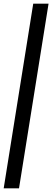

<svg xmlns="http://www.w3.org/2000/svg" viewBox="-36 -810 283 1040"><path d="M227 -790 67 210H-16L144 -790Z"/></svg>

Font: Georama ExtraCondensed Thin Medium
Style: Italic
Weight: 500
Italic angle: -9°
Version: Version 1.001